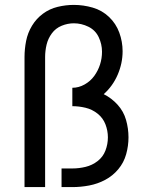

<svg xmlns="http://www.w3.org/2000/svg" viewBox="-20 -763 616 783"><path d="M80 0H164V-530Q164 -556 170 -581Q176 -606 191.5 -627Q207 -648 231.5 -658Q256 -668 281 -668Q312 -668 340.5 -654Q369 -640 382.5 -611.5Q396 -583 396 -552Q396 -525 388 -500Q380 -475 364.5 -453.5Q349 -432 325 -418.5Q301 -405 275 -405V-330Q302 -330 329 -323.5Q356 -317 378 -299.5Q400 -282 410 -256Q420 -230 420 -203Q420 -175 410 -149Q400 -123 378 -106Q356 -89 329 -82.5Q302 -76 275 -76H231V0H275Q309 0 343.5 -6.5Q378 -13 409 -29.5Q440 -46 462.5 -73Q485 -100 494.5 -134Q504 -168 504 -203Q504 -239 494 -274Q484 -309 459.5 -336Q435 -363 403 -379Q440 -412 460 -458.5Q480 -505 480 -554Q480 -593 466.5 -630Q453 -667 424.5 -694Q396 -721 358 -732Q320 -743 281 -743Q248 -743 215 -735Q182 -727 155 -707Q128 -687 110.5 -658Q93 -629 86.5 -596Q80 -563 80 -530Z"/></svg>

Font: Iosevka SS01 Extended
Style: Regular
Weight: 400
Width: 7
Monospace: yes
Designer: Belleve Invis
Foundry: Belleve Invis
Version: Version 3.4.7; ttfautohint (v1.8.3)